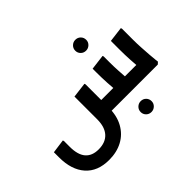

<svg xmlns="http://www.w3.org/2000/svg" viewBox="-143 -819 1339 1339"><g transform="rotate(-45 527.0 -149.0)"><path d="M277 231Q164 231 103 162Q42 93 42 -29H147Q147 50 180 88.5Q213 127 277 127Q345 127 381.5 87Q418 47 418 -29H533Q533 52 500.5 110.5Q468 169 410.5 200Q353 231 277 231ZM42 -29V-80L144 -94L147 -86V-29ZM418 -29V-253L530 -267L533 -259V-29ZM479 0V-104H930V0ZM654 0 657 -42Q657 -42 654 -74.5Q651 -107 648 -158Q645 -209 645 -265V-301L757 -315L760 -307V-247Q760 -206 762.5 -165Q765 -124 767.5 -89.5Q770 -55 772.5 -34.5Q775 -14 775 -14L760 0ZM881 0 884 -42Q884 -42 881 -74.5Q878 -107 875 -158Q872 -209 872 -265V-348L984 -362L987 -354V-247Q987 -206 989.5 -165Q992 -124 994.5 -89.5Q997 -55 999.5 -34.5Q1002 -14 1002 -14L987 0ZM722 203Q699 203 683.5 187.5Q668 172 668 150Q668 127 684 111.5Q700 96 722 96Q745 96 760.5 111.5Q776 127 776 150Q776 172 760 187.5Q744 203 722 203ZM702 -422Q679 -422 663.5 -437.5Q648 -453 648 -475Q648 -498 664 -513.5Q680 -529 702 -529Q725 -529 740.5 -513.5Q756 -498 756 -475Q756 -453 740 -437.5Q724 -422 702 -422Z"/></g></svg>

Font: Fustat
Style: Bold
Weight: 700
Designer: Mohamed Gaber, Khaled Hosny, Laura Garcia Mut
Foundry: Kief Type Foundry, Alif Type Foundry, Hard Type Foundry
Version: Version 1.007